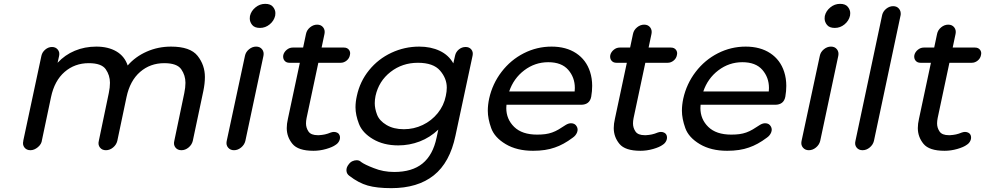

<svg xmlns="http://www.w3.org/2000/svg" viewBox="-20 -777 5115 997"><path d="M868 -535Q968 -535 1006 -487Q1044 -439 1044 -377Q1044 -344 1036 -305L981 -45Q976 -25 959 -11Q942 3 922 3Q902 3 891 -11Q880 -25 885 -45L937 -294Q943 -323 943 -347Q943 -386 921 -417.5Q899 -449 833 -449Q760 -449 707.5 -403.5Q655 -358 637 -273L589 -45Q584 -25 567 -11Q550 3 530 3Q510 3 499 -11Q488 -25 493 -45L545 -294Q551 -323 551 -347Q551 -386 529 -417.5Q507 -449 441 -449Q368 -449 315.5 -403.5Q263 -358 245 -273L198 -50Q196 -29 177 -13Q158 3 138 3Q118 3 107 -11Q96 -25 101 -45V-47L195 -487Q199 -506 215 -519.5Q231 -533 250 -533Q269 -533 280 -519.5Q291 -506 287 -487L279 -451Q317 -492 368.5 -513.5Q420 -535 480 -535Q542 -535 584.5 -510Q627 -485 643 -437Q683 -483 742 -509Q801 -535 868 -535Z M1254 -45Q1249 -25 1232 -11Q1215 3 1195 3Q1176 3 1164.5 -10.5Q1153 -24 1157 -44L1252 -487Q1256 -507 1273 -521Q1290 -535 1310 -535Q1330 -535 1341 -521Q1352 -507 1348 -487ZM1330 -632Q1302 -632 1289.5 -647.5Q1277 -663 1277 -681Q1277 -687 1278 -694Q1284 -720 1306.5 -738.5Q1329 -757 1357 -757Q1385 -757 1397.5 -741.5Q1410 -726 1410 -709Q1410 -703 1409 -696Q1403 -669 1380.5 -650.5Q1358 -632 1330 -632Z M1723 -25Q1707 -13 1674 -3.5Q1641 6 1608 6Q1528 6 1498.5 -30Q1469 -66 1469 -112Q1469 -134 1475 -160L1537 -451H1483Q1466 -451 1457 -462.5Q1448 -474 1451 -491Q1455 -507 1469 -518.5Q1483 -530 1500 -530H1554L1569 -601Q1573 -621 1590 -635Q1607 -649 1627 -649Q1647 -649 1658 -635Q1669 -621 1665 -601L1650 -530H1766Q1783 -530 1792 -518.5Q1801 -507 1797 -491Q1794 -474 1780 -462.5Q1766 -451 1749 -451H1633L1572 -164Q1569 -149 1569 -136Q1569 -113 1582 -94Q1595 -75 1630 -75Q1633 -75 1636 -75Q1653 -76 1667 -79Q1681 -82 1698 -89Q1707 -92 1714 -92Q1725 -92 1733 -87Q1741 -82 1744 -73Q1748 -60 1742 -46.5Q1736 -33 1723 -25ZM1698 -89Q1698 -89 1698 -89Q1698 -89 1698 -89Q1698 -89 1698 -89Q1698 -89 1698 -89Z M2434 -488 2345 -72Q2316 67 2232.5 133.5Q2149 200 2012 200Q1937 200 1889.5 186.5Q1842 173 1794 136Q1780 126 1779 109Q1778 92 1791 76Q1799 65 1810 60Q1821 55 1832 55Q1846 55 1855 64Q1874 78 1921 96Q1970 116 2027 116Q2120 116 2174 72Q2228 28 2247 -62L2256 -104Q2213 -63 2159.5 -42.5Q2106 -22 2048 -22Q1972 -22 1917 -54.5Q1862 -87 1844 -133.5Q1826 -180 1826 -220Q1826 -248 1833 -279Q1849 -354 1896.5 -412.5Q1944 -471 2012.5 -503Q2081 -535 2157 -535Q2217 -535 2263.5 -513Q2310 -491 2334 -448L2343 -488Q2347 -507 2362.5 -520Q2378 -533 2398 -533Q2417 -533 2427.5 -520Q2438 -507 2434 -488ZM2077 -106Q2129 -106 2175 -128Q2221 -150 2253 -189.5Q2285 -229 2295 -279Q2300 -302 2300 -322Q2300 -370 2265 -410.5Q2230 -451 2150 -451Q2069 -451 2008 -403.5Q1947 -356 1930 -279Q1926 -259 1926 -241Q1926 -213 1938 -181.5Q1950 -150 1987 -128Q2024 -106 2077 -106Z M3050 -275Q3042 -233 2997 -233H2610Q2609 -225 2609 -216Q2609 -158 2650 -118Q2691 -78 2769 -78Q2793 -78 2811.5 -80.5Q2830 -83 2847 -89Q2864 -95 2881 -105Q2898 -115 2919 -129Q2933 -137 2945 -137Q2966 -137 2975 -120Q2983 -106 2976.5 -89.5Q2970 -73 2954 -62Q2906 -26 2861 -11Q2814 6 2748 6Q2664 6 2606 -28.5Q2548 -63 2530.5 -112Q2513 -161 2513 -202Q2513 -232 2520 -265Q2537 -342 2584.5 -404Q2632 -466 2700 -500.5Q2768 -535 2844 -535Q2920 -535 2972 -500.5Q3024 -466 3044 -404Q3055 -370 3055 -331Q3055 -304 3050 -275ZM2827 -454Q2758 -454 2702.5 -412Q2647 -370 2624 -302H2964Q2965 -311 2965 -320Q2965 -375 2930.5 -414.5Q2896 -454 2827 -454Z M3421 -25Q3405 -13 3372 -3.5Q3339 6 3306 6Q3226 6 3196.5 -30Q3167 -66 3167 -112Q3167 -134 3173 -160L3235 -451H3181Q3164 -451 3155 -462.5Q3146 -474 3149 -491Q3153 -507 3167 -518.5Q3181 -530 3198 -530H3252L3267 -601Q3271 -621 3288 -635Q3305 -649 3325 -649Q3345 -649 3356 -635Q3367 -621 3363 -601L3348 -530H3464Q3481 -530 3490 -518.5Q3499 -507 3495 -491Q3492 -474 3478 -462.5Q3464 -451 3447 -451H3331L3270 -164Q3267 -149 3267 -136Q3267 -113 3280 -94Q3293 -75 3328 -75Q3331 -75 3334 -75Q3351 -76 3365 -79Q3379 -82 3396 -89Q3405 -92 3412 -92Q3423 -92 3431 -87Q3439 -82 3442 -73Q3446 -60 3440 -46.5Q3434 -33 3421 -25ZM3396 -89Q3396 -89 3396 -89Q3396 -89 3396 -89Q3396 -89 3396 -89Q3396 -89 3396 -89Z M4058 -275Q4050 -233 4005 -233H3618Q3617 -225 3617 -216Q3617 -158 3658 -118Q3699 -78 3777 -78Q3801 -78 3819.5 -80.5Q3838 -83 3855 -89Q3872 -95 3889 -105Q3906 -115 3927 -129Q3941 -137 3953 -137Q3974 -137 3983 -120Q3991 -106 3984.5 -89.5Q3978 -73 3962 -62Q3914 -26 3869 -11Q3822 6 3756 6Q3672 6 3614 -28.5Q3556 -63 3538.5 -112Q3521 -161 3521 -202Q3521 -232 3528 -265Q3545 -342 3592.5 -404Q3640 -466 3708 -500.5Q3776 -535 3852 -535Q3928 -535 3980 -500.5Q4032 -466 4052 -404Q4063 -370 4063 -331Q4063 -304 4058 -275ZM3835 -454Q3766 -454 3710.5 -412Q3655 -370 3632 -302H3972Q3973 -311 3973 -320Q3973 -375 3938.5 -414.5Q3904 -454 3835 -454Z M4239 -45Q4234 -25 4217 -11Q4200 3 4180 3Q4161 3 4149.5 -10.5Q4138 -24 4142 -44L4237 -487Q4241 -507 4258 -521Q4275 -535 4295 -535Q4315 -535 4326 -521Q4337 -507 4333 -487ZM4315 -632Q4287 -632 4274.5 -647.5Q4262 -663 4262 -681Q4262 -687 4263 -694Q4269 -720 4291.5 -738.5Q4314 -757 4342 -757Q4370 -757 4382.5 -741.5Q4395 -726 4395 -709Q4395 -703 4394 -696Q4388 -669 4365.5 -650.5Q4343 -632 4315 -632Z M4561 -700Q4566 -719 4582.5 -732Q4599 -745 4618 -745Q4637 -745 4648 -732Q4659 -719 4657 -700L4518 -45Q4513 -25 4496 -11Q4479 3 4459 3Q4439 3 4428 -11Q4417 -25 4422 -45Z M5000 -25Q4984 -13 4951 -3.5Q4918 6 4885 6Q4805 6 4775.5 -30Q4746 -66 4746 -112Q4746 -134 4752 -160L4814 -451H4760Q4743 -451 4734 -462.5Q4725 -474 4728 -491Q4732 -507 4746 -518.5Q4760 -530 4777 -530H4831L4846 -601Q4850 -621 4867 -635Q4884 -649 4904 -649Q4924 -649 4935 -635Q4946 -621 4942 -601L4927 -530H5043Q5060 -530 5069 -518.5Q5078 -507 5074 -491Q5071 -474 5057 -462.5Q5043 -451 5026 -451H4910L4849 -164Q4846 -149 4846 -136Q4846 -113 4859 -94Q4872 -75 4907 -75Q4910 -75 4913 -75Q4930 -76 4944 -79Q4958 -82 4975 -89Q4984 -92 4991 -92Q5002 -92 5010 -87Q5018 -82 5021 -73Q5025 -60 5019 -46.5Q5013 -33 5000 -25ZM4975 -89Q4975 -89 4975 -89Q4975 -89 4975 -89Q4975 -89 4975 -89Q4975 -89 4975 -89Z"/></svg>

Font: Sepalumica Med
Style: Italic
Weight: 500
Italic angle: -12°
Designer: Julieta Ulanovsky
Foundry: Julieta Ulanovsky
Version: Version 7.200